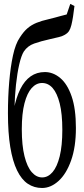

<svg xmlns="http://www.w3.org/2000/svg" viewBox="-20 -857 422 967"><path d="M191.9 89.8Q151.9 89.8 120.1 68.6Q88.4 47.4 65.9 1.2Q43.5 -44.9 31.7 -116.7Q20 -188.5 20 -286.6Q20 -369.1 26.4 -444.1Q32.7 -519 45.4 -577.9Q58.1 -636.7 80.1 -668.5Q99.1 -698.2 118.7 -714.8Q138.2 -731.4 163.6 -741.9Q189 -752.4 226.1 -760.7Q241.2 -764.2 256.1 -768.3Q271 -772.5 286.4 -776.6Q301.8 -780.8 315.9 -784.2L334 -837.4L355 -826.7Q351.6 -797.4 347.9 -773.7Q344.2 -750 339.6 -731.2Q335 -712.4 327.6 -700.7Q320.3 -689.9 307.6 -682.4Q294.9 -674.8 277.1 -670.4Q259.3 -666 233.4 -660.2Q185.1 -649.4 152.1 -637.7Q119.1 -626 100.1 -597.7Q87.4 -577.6 77.1 -533.4Q66.9 -489.3 60.5 -430.4Q54.2 -371.6 52.7 -305.7L49.8 -306.6Q61.5 -366.7 82.5 -408.7Q103.5 -450.7 134.3 -472.4Q165 -494.1 206.1 -494.1Q247.6 -494.1 283.4 -464.1Q319.3 -434.1 340.8 -371.6Q362.3 -309.1 362.3 -212.4Q362.3 -116.7 338.1 -48.8Q314 19 274.9 54.4Q235.8 89.8 191.9 89.8ZM293.9 -203.1Q293.9 -283.2 280.8 -335.7Q267.6 -388.2 245.1 -413.6Q222.7 -439 191.9 -439Q162.6 -439 139.6 -413.6Q116.7 -388.2 103.3 -336.7Q89.8 -285.2 89.8 -206.1Q89.8 -124.5 103.3 -70.6Q116.7 -16.6 139.9 10Q163.1 36.6 192.4 36.6Q221.7 36.6 244.6 10Q267.6 -16.6 280.8 -70.1Q293.9 -123.5 293.9 -203.1Z"/></svg>

Font: Scarab Serif
Style: Regular
Weight: 400
Designer: John Roberts
Foundry: Scarab
Version: 1.0